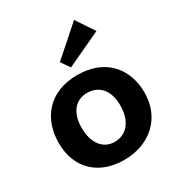

<svg xmlns="http://www.w3.org/2000/svg" viewBox="-170 -810 862 931"><g transform="rotate(-30 261.0 -345.0)"><path d="M450 -599 383 -700 221 -557 255 -508ZM503 -225C503 -352 425 -461 262 -461C100 -461 20 -352 20 -220C20 -75 116 10 255 10C399 10 503 -82 503 -225ZM370 -229C370 -143 326 -89 259 -89C189 -89 153 -150 153 -227C153 -312 194 -362 260 -362C321 -362 370 -321 370 -229Z"/></g></svg>

Font: Zilla Slab Bold
Style: Regular
Weight: 700
Designer: Typotheque.com
Foundry: Typotheque type foundry
Version: Version 1.3; 2018